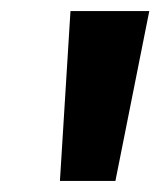

<svg xmlns="http://www.w3.org/2000/svg" viewBox="-20 -800 290 346"><path d="M188 -474H88L107 -780H249Z"/></svg>

Font: Tanohe Sans SemiBold
Style: Italic
Weight: 600
Designer: Village Type and Design LLC & Cristiano Sobral
Foundry: Cooper Hewitt Smithsonian Design Museum
Version: Version 1.00;September 29, 2021;FontCreator 13.0.0.2655 64-b